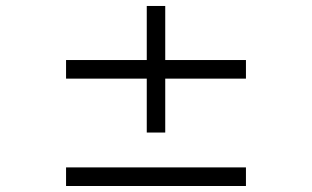

<svg xmlns="http://www.w3.org/2000/svg" viewBox="-20 -620 1040 640"><path d="M200.2 0V-62H799.8V0ZM530.8 -357.9V-178.2H469.2V-357.9H200.2V-419.9H469.2V-600.1H530.8V-419.9H799.8V-357.9Z"/></svg>

Font: Charis SIL Cyr
Style: Regular
Weight: 400
Foundry: SIL International
Version: Version 5.000